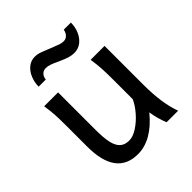

<svg xmlns="http://www.w3.org/2000/svg" viewBox="-199 -837 977 977"><g transform="rotate(-45 289.5 -348.5)"><path d="M422.4 -97.7Q332 12.2 231.9 12.2Q153.8 12.2 114.7 -40.5Q75.7 -93.3 75.7 -197.8V-341.8Q75.7 -393.1 74 -425Q72.3 -457 65.9 -498H166V-227.1Q166 -170.4 173.8 -135.7Q181.6 -101.1 200 -84.7Q218.3 -68.4 249 -68.4Q276.4 -68.4 309.1 -89.6Q341.8 -110.8 369.4 -142.8Q397 -174.8 410.2 -205.1V-341.8Q410.2 -394 408.4 -424.8Q406.7 -455.6 400.4 -498H500.5V-219.7Q500.5 -84.5 532.2 0H449.2Q440.9 -20 433.3 -46.4Q425.8 -72.8 422.4 -97.7ZM210.4 -710.4Q226.1 -710.4 240 -706.1Q253.9 -701.7 278.8 -691.4L294.9 -685.1L306.6 -680.2Q333.5 -669.4 345.9 -665.5Q358.4 -661.6 370.6 -661.6Q387.2 -661.6 398.2 -673.6Q409.2 -685.5 412.1 -703.1H463.4Q463.4 -671.4 451.4 -643.3Q439.5 -615.2 417.5 -598.1Q395.5 -581.1 366.7 -581.1Q348.6 -581.1 329.6 -586.9Q310.5 -592.8 285.2 -604.5Q255.4 -618.7 238.8 -624.3Q222.2 -629.9 209.5 -629.9Q191.9 -629.9 180.9 -618.4Q169.9 -606.9 168 -588.4H116.7Q116.7 -618.7 128.2 -647Q139.6 -675.3 161.1 -692.9Q182.6 -710.4 210.4 -710.4Z"/></g></svg>

Font: Lesson One
Style: Regular
Weight: 400
Designer: But Ko, Victor Gaultney, Annie Olsen, Julie Remington, Don Collingsworth, Eric Hays, Becca Hirsbrunner
Version: Version 1.100